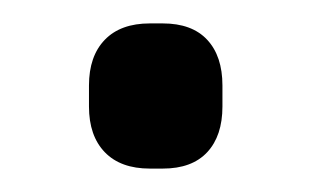

<svg xmlns="http://www.w3.org/2000/svg" viewBox="-20 -145 266 164"><path d="M108 -1Q83 -1 69.5 -15Q56 -29 56 -54V-72Q56 -97 69.5 -111Q83 -125 108 -125H119Q144 -125 157 -111Q170 -97 170 -72V-54Q170 -29 157 -15Q144 -1 119 -1Z"/></svg>

Font: Quicksand SemiBold
Style: Regular
Weight: 600
Designer: Andrew Paglinawan
Foundry: Andrew Paglinawan
Version: Version 3.006